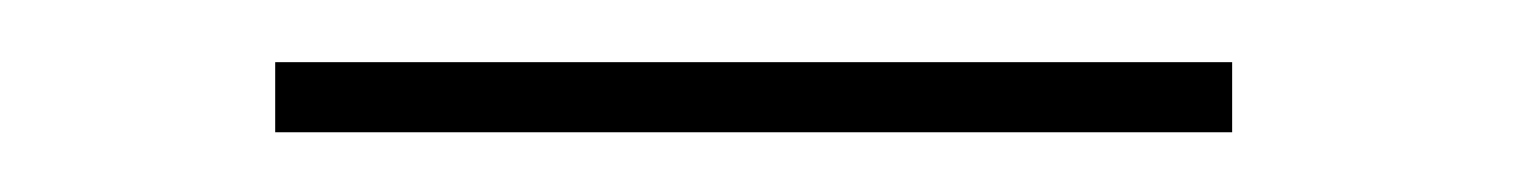

<svg xmlns="http://www.w3.org/2000/svg" viewBox="-20 -371 500 63"><path d="M384.3 -350.6V-327.6H70.3V-350.6Z"/></svg>

Font: Wand UI Pro
Style: Regular
Weight: 400
Designer: Andreas Faust
Version: Version 1.003;FEAKit 1.0